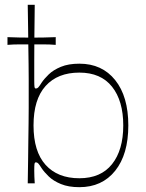

<svg xmlns="http://www.w3.org/2000/svg" viewBox="-20 -760 606 796"><path d="M309 16Q264 16 232.5 3Q201 -10 182 -28.5Q163 -47 153 -62Q143 -78 138.5 -82.5Q134 -87 129 -87Q124 -87 123 -80Q122 -73 122 -53Q122 -42 122.5 -28Q123 -14 124 0H95Q96 -52 96.5 -96.5Q97 -141 97.5 -178.5Q98 -216 98.5 -249Q99 -282 99 -312.5Q99 -343 99 -373Q99 -403 99 -433Q99 -463 98.5 -495Q98 -527 97.5 -564Q97 -601 96.5 -644.5Q96 -688 95 -740H124Q124 -729 123.5 -692.5Q123 -656 122.5 -607Q122 -558 122 -510Q122 -462 122 -427Q122 -407 123 -400Q124 -393 129 -393Q134 -393 138.5 -397.5Q143 -402 153 -418Q163 -433 182 -451.5Q201 -470 232.5 -483Q264 -496 309 -496Q403 -496 457.5 -428Q512 -360 512 -240Q512 -120 457.5 -52Q403 16 309 16ZM309 -21Q398 -21 444.5 -79.5Q491 -138 491 -240Q491 -342 444.5 -400.5Q398 -459 309 -459Q219 -459 169 -403.5Q119 -348 119 -240Q119 -132 169 -76.5Q219 -21 309 -21ZM11 -574V-606Q36 -605 60.5 -604.5Q85 -604 110 -604Q136 -604 161 -604.5Q186 -605 211 -606V-574Q186 -576 161 -576Q136 -576 110 -576Q85 -576 60.5 -576Q36 -576 11 -574Z"/></svg>

Font: Ojuju ExtraLight
Style: Regular
Weight: 200
Designer: Chisaokwu Joboson, Mirko Velimirovic
Foundry: Udi Foundry
Version: Version 1.000